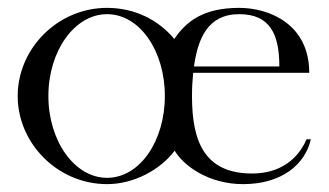

<svg xmlns="http://www.w3.org/2000/svg" viewBox="-20 -454 836 488"><path d="M25 -210C25 -331 127 -434 252 -434C322 -434 382 -404 423 -355C453 -399 496 -434 588 -434C664 -434 766 -393 766 -269H471C469 -246 468 -235 468 -209C468 -94 500 -13 621 -13C692 -13 738 -50 759 -100H770C756 -37 697 14 598 14C511 14 447 -32 424 -71C387 -22 320 14 252 14C127 14 25 -89 25 -210ZM103 -210C103 -95 170 -2 252 -2C335 -2 399 -95 399 -210C399 -325 335 -418 252 -418C170 -418 103 -325 103 -210ZM588 -418C508 -418 483 -356 473 -285H690C690 -366 667 -418 588 -418Z"/></svg>

Font: Open Baskerville 0.0.53
Style: Normal
Weight: 400
Designer: Isaac Moore, James Puckett, Rob Mientjes
Foundry: The Open Baskerville Project
Version: 0.0.53 (g939f078)